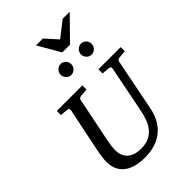

<svg xmlns="http://www.w3.org/2000/svg" viewBox="-317 -1239 1383 1383"><g transform="rotate(-45 374.5 -547.5)"><path d="M690.9 -624Q682.1 -623 675.3 -618.4Q668.5 -613.8 667 -604L589.8 -213.9Q579.6 -159.7 557.1 -116.9Q534.7 -74.2 499.8 -44.7Q464.8 -15.1 417.7 0.5Q370.6 16.1 311 16.1Q264.6 16.1 224.9 6.6Q185.1 -2.9 155.3 -23.9Q125.5 -44.9 108.6 -78.1Q91.8 -111.3 91.8 -159.2Q91.8 -174.3 95 -201.7Q98.1 -229 105 -264.2L174.8 -604Q176.3 -612.3 172.4 -617.7Q168.5 -623 154.8 -624L99.1 -628.9V-670.9H358.9V-628.9L299.8 -624Q291 -623 284.2 -618.4Q277.3 -613.8 275.9 -604L207 -264.2Q201.2 -234.9 198.5 -211.7Q195.8 -188.5 195.8 -174.8Q195.8 -143.1 205.8 -119.6Q215.8 -96.2 234.1 -80.3Q252.4 -64.5 278.6 -56.6Q304.7 -48.8 336.9 -48.8Q385.7 -48.8 418.7 -65.2Q451.7 -81.5 473.6 -108.9Q495.6 -136.2 508.3 -172.6Q521 -209 528.8 -249L599.1 -604Q600.6 -612.3 596.7 -617.7Q592.8 -623 579.1 -624L522.9 -628.9V-670.9H749V-628.9ZM411.1 -836.4Q411.1 -825.2 406.7 -814.9Q402.3 -804.7 394.8 -796.9Q387.2 -789.1 377.2 -784.7Q367.2 -780.3 356 -780.3Q345.2 -780.3 335.4 -784.7Q325.7 -789.1 318.4 -796.9Q311 -804.7 306.6 -814.5Q302.2 -824.2 302.2 -835.4Q302.2 -846.2 306.6 -856.2Q311 -866.2 318.4 -874Q325.7 -881.8 335.4 -886.5Q345.2 -891.1 356 -891.1Q367.2 -891.1 377.2 -886.7Q387.2 -882.3 394.8 -875Q402.3 -867.7 406.7 -857.7Q411.1 -847.7 411.1 -836.4ZM618.2 -836.4Q618.2 -825.2 614 -814.9Q609.9 -804.7 602.5 -796.9Q595.2 -789.1 585.2 -784.7Q575.2 -780.3 564 -780.3Q552.7 -780.3 542.7 -784.7Q532.7 -789.1 525.4 -796.9Q518.1 -804.7 513.7 -814.9Q509.3 -825.2 509.3 -836.4Q509.3 -846.7 513.9 -856.7Q518.6 -866.7 526.1 -874.3Q533.7 -881.8 543.7 -886.5Q553.7 -891.1 564 -891.1Q575.2 -891.1 585.2 -886.7Q595.2 -882.3 602.5 -875Q609.9 -867.7 614 -857.7Q618.2 -847.7 618.2 -836.4ZM503.9 -941.4H424.8L326.7 -1110.8H397L480 -1018.6L598.6 -1110.8H669.9Z"/></g></svg>

Font: Charis SIL APac
Style: Italic
Weight: 400
Italic angle: -11°
Foundry: SIL International
Version: Version 5.000